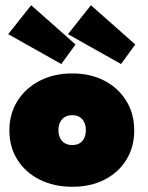

<svg xmlns="http://www.w3.org/2000/svg" viewBox="-20 -704 566 736"><path d="M257 12Q187 12 132.5 -15.2Q78 -42.5 47 -91.2Q16 -140 16 -204Q16 -268 47 -317.2Q78 -366.5 132.5 -394.5Q187 -422.5 257 -422.5Q327 -422.5 380.5 -394.5Q434 -366.5 464.2 -317.2Q494.5 -268 494.5 -204Q494.5 -140 464.2 -91.2Q434 -42.5 380.5 -15.2Q327 12 257 12ZM257 -148Q273.5 -148 285 -154.8Q296.5 -161.5 302.8 -174.5Q309 -187.5 309 -205Q309 -222.5 302.8 -235.5Q296.5 -248.5 285 -255.5Q273.5 -262.5 257 -262.5Q240.5 -262.5 228.8 -255.5Q217 -248.5 210.5 -235.5Q204 -222.5 204 -205Q204 -187.5 210.5 -174.5Q217 -161.5 228.8 -154.8Q240.5 -148 257 -148ZM444 -458.5 240.5 -573 328.5 -684 498.5 -533.5ZM215 -458.5 11.5 -573 99.5 -684 269.5 -533.5Z"/></svg>

Font: League Spartan Thin Black
Style: Regular
Weight: 900
Version: Version 2.002